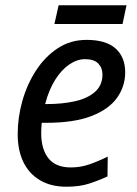

<svg xmlns="http://www.w3.org/2000/svg" viewBox="-20 -697 518 727"><path d="M231 10Q173 10 131.5 -14.5Q90 -39 68.5 -83.5Q47 -128 47 -189Q47 -253 65 -316Q83 -379 117 -431Q151 -483 199 -514.5Q247 -546 308 -546Q381 -546 417.5 -513.5Q454 -481 454 -423Q454 -370 423 -326.5Q392 -283 326 -257.5Q260 -232 155 -232H138Q137 -222 136.5 -212Q136 -202 136 -193Q136 -132 163.5 -97.5Q191 -63 248 -63Q284 -63 316.5 -74Q349 -85 388 -104L387 -29Q350 -12 315 -1Q280 10 231 10ZM159 -303Q216 -303 263.5 -313.5Q311 -324 339.5 -349Q368 -374 368 -415Q368 -440 352 -456.5Q336 -473 302 -473Q272 -473 242.5 -453Q213 -433 189 -395Q165 -357 151 -303ZM186 -606 202 -677H459L444 -606Z"/></svg>

Font: Noto Sans Display
Style: Italic
Weight: 400
Italic angle: -12°
Designer: Monotype Design Team
Foundry: Monotype Imaging Inc.
Version: Version 2.003